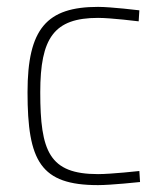

<svg xmlns="http://www.w3.org/2000/svg" viewBox="-20 -529 477 558"><path d="M265 -509C116 -509 60 -446 60 -261C60 -60 98 9 265 9C303 9 387 0 387 0L385 -32C385 -32 303 -23 265 -23C123 -23 97 -89 97 -261C97 -419 137 -477 265 -477C303 -477 383 -467 383 -467L385 -499C385 -499 303 -509 265 -509Z"/></svg>

Font: TitilliumText22L
Style: 1 wt
Weight: 100
Designer: Campivisivi
Foundry: Campivisivi
Version: 1.000